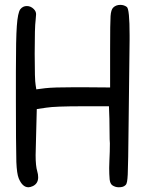

<svg xmlns="http://www.w3.org/2000/svg" viewBox="-20 -791 612 808"><path d="M440.4 -115.2Q442.4 -152.3 442.4 -187.5Q441.4 -196.3 441.4 -205.1Q441.4 -249 440.4 -291L438.5 -343.8H329.1Q210.9 -343.8 174.8 -337.9L134.8 -332L131.8 -214.8Q129.9 -149.4 129.9 -137.7Q129.9 -92.8 136.7 -70.3Q140.6 -57.6 140.6 -44.9Q140.6 -18.6 118.2 -7.8Q107.4 -2.9 99.6 -2.9Q74.2 -2.9 58.6 -41Q50.8 -60.5 48.8 -109.4Q46.9 -190.4 46.9 -366.2V-488.3Q46.9 -629.9 50.8 -681.6Q54.7 -737.3 65.4 -752Q76.2 -765.6 92.8 -765.6Q109.4 -765.6 122.1 -752.9Q132.8 -742.2 131.8 -729.5Q131.8 -726.6 129.9 -706.1Q126 -678.7 126 -565.4Q126 -453.1 129.9 -433.6L132.8 -415L170.9 -419.9Q205.1 -423.8 293 -423.8H331.1L443.4 -422.9V-583Q443.4 -698.2 445.3 -723.6Q447.3 -750 456.1 -758.8Q467.8 -770.5 486.3 -770.5Q502 -770.5 513.7 -761.7Q525.4 -752.9 525.4 -642.6V-624Q525.4 -609.4 521.5 -289.1Q519.5 -88.9 517.6 -56.6Q516.6 -37.1 514.6 -26.4Q512.7 -15.6 507.8 -11.7Q502.9 -6.8 496.1 -4.9Q489.3 -2.9 479.5 -2.9Q464.8 -2.9 452.1 -11.7Q443.4 -18.6 441.4 -36.1Q439.5 -57.6 439.5 -84Q439.5 -97.7 440.4 -115.2Z"/></svg>

Font: sage sans
Style: Regular
Weight: 400
Version: Version 001.032